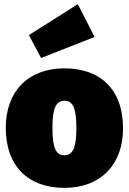

<svg xmlns="http://www.w3.org/2000/svg" viewBox="-20 -888 624 930"><path d="M357 -868 120 -718 179 -607 438 -709ZM292 -557C117 -557 8 -446 8 -269C8 -79 120 22 292 22C467 22 576 -90 576 -266C576 -457 464 -557 292 -557ZM292 -400C333 -400 350 -365 350 -266C350 -174 333 -136 292 -136C251 -136 234 -170 234 -269C234 -362 250 -400 292 -400Z"/></svg>

Font: Fira Sans Ultra
Style: Regular
Weight: 950
Designer: Carrois Corporate & Edenspiekermann AG
Foundry: Carrois Corporate GbR & Edenspiekermann AG
Version: Version 4.203;PS 004.203;hotconv 1.0.88;makeotf.lib2.5.64775